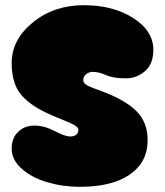

<svg xmlns="http://www.w3.org/2000/svg" viewBox="-20 -719 636 740"><path d="M288 1Q412 1 480.5 -46.5Q549 -94 549 -179Q549 -248 505 -291.5Q461 -335 368 -369Q363 -371 354.5 -374Q346 -377 341 -379Q336 -381 328.5 -384Q321 -387 317 -389.5Q313 -392 309 -395Q305 -398 303 -402Q301 -406 301 -410Q301 -425 312.5 -433.5Q324 -442 337 -442Q361 -442 389 -429.5Q417 -417 466 -417Q506 -417 538.5 -444.5Q571 -472 571 -527Q571 -600 493.5 -649.5Q416 -699 303 -699Q188 -699 106.5 -632.5Q25 -566 25 -476Q25 -416 46.5 -376Q68 -336 125 -302Q156 -284 198 -267Q240 -250 261 -240Q282 -230 282 -219Q282 -193 249 -193Q231 -193 190.5 -214Q150 -235 113 -235Q75 -235 50 -211Q25 -187 25 -146Q25 -103 64 -68.5Q103 -34 162.5 -16.5Q222 1 288 1Z"/></svg>

Font: Cherry Bomb
Style: Regular
Weight: 400
Designer: satsuyako
Foundry: satsuyako
Version: Version 4.0